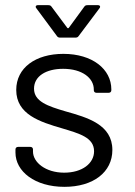

<svg xmlns="http://www.w3.org/2000/svg" viewBox="-20 -720 524 745"><path d="M121 -688 201 -580C204 -575 209 -574 214 -574H272C277 -574 282 -575 285 -580L366 -688C371 -694 368 -700 360 -700H320C315 -700 310 -699 307 -694L247 -612C246 -610 242 -610 241 -612L180 -694C177 -699 172 -700 167 -700H127C119 -700 116 -694 121 -688ZM230 5C342 5 416 -52 416 -138C416 -237 319 -264 234 -288C166 -308 112 -326 112 -376C112 -424 158 -453 225 -453C299 -453 344 -417 344 -373V-370C344 -364 348 -360 354 -360H402C408 -360 412 -364 412 -370V-373C412 -452 338 -511 226 -511C118 -511 43 -457 43 -371C43 -276 135 -247 221 -222C287 -202 345 -187 345 -133C345 -86 299 -50 229 -50C157 -50 108 -90 108 -132V-140C108 -146 104 -150 98 -150H50C44 -150 40 -146 40 -140V-128C40 -55 115 5 230 5Z"/></svg>

Font: Elastic
Style: elastic
Weight: 400
Designer: Jeremy Tribby
Foundry: Tribby Type
Version: Version 1.422;hotconv 1.0.109;makeotfexe 2.5.65596